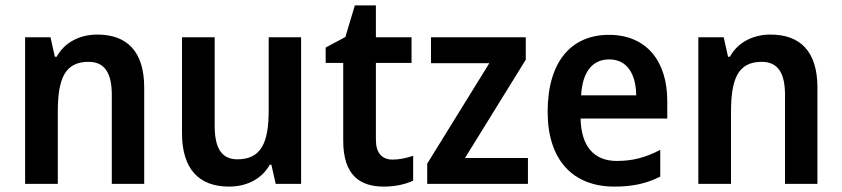

<svg xmlns="http://www.w3.org/2000/svg" viewBox="-20 -681 3117 711"><path d="M340 -553C278 -553 220 -526 190 -471H183L167 -543H73V0H194V-266C194 -391 221 -452 308 -452C368 -452 394 -410 394 -330V0H514V-357C514 -491 450 -553 340 -553Z M1095 -543H975V-272C975 -154 948 -91 859 -91C801 -91 775 -132 775 -215V-543H654V-188C654 -56 716 10 828 10C891 10 948 -16 979 -71H985L1001 0H1095Z M1434 -90C1395 -90 1372 -114 1372 -163V-448H1504V-543H1372V-661H1294L1259 -544L1186 -505V-448H1251V-160C1251 -34 1311 10 1401 10C1444 10 1483 1 1510 -12V-104C1486 -96 1460 -90 1434 -90Z M1935 0V-96H1702L1927 -460V-543H1576V-447H1792L1562 -75V0Z M2235 -552C2095 -552 2008 -452 2008 -267C2008 -89 2101 10 2255 10C2325 10 2375 -2 2425 -27V-126C2371 -98 2324 -85 2264 -85C2179 -85 2132 -140 2130 -242H2451V-307C2451 -458 2371 -552 2235 -552ZM2236 -461C2303 -461 2335 -406 2336 -328H2132C2137 -418 2176 -461 2236 -461Z M2833 -553C2771 -553 2713 -526 2683 -471H2676L2660 -543H2566V0H2687V-266C2687 -391 2714 -452 2801 -452C2861 -452 2887 -410 2887 -330V0H3007V-357C3007 -491 2943 -553 2833 -553Z"/></svg>

Font: Noto Sans Armenian SemiCondensed SemiBold
Style: Regular
Weight: 600
Width: 4
Designer: Monotype Design Team
Foundry: Monotype Imaging Inc.
Version: Version 2.008